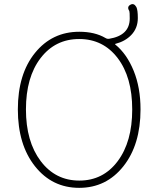

<svg xmlns="http://www.w3.org/2000/svg" viewBox="-20 -892 754 925"><path d="M362 -739Q437 -739 488 -709Q496 -704 505 -705Q605 -721 605 -803Q605 -835 603 -839Q590 -859 608 -869Q625 -879 637 -858Q644 -844 644 -805Q644 -756 612 -723Q583 -693 537 -681Q532 -680 536 -677Q591 -632 624 -551Q657 -470 657 -365Q657 -195 574.5 -91Q492 13 361.5 13Q231 13 148.5 -91Q66 -195 66 -365Q66 -535 148.5 -637Q231 -739 362 -739ZM176 -116Q247 -22 362 -22Q477 -22 547 -115.5Q617 -209 617 -364.5Q617 -520 547 -612Q477 -704 361.5 -704Q246 -704 175.5 -612Q105 -520 105 -365Q105 -210 176 -116Z"/></svg>

Font: Resource Han Rounded JP ExtraLight
Style: Regular
Weight: 250
Designer: Cyano Hao (round all glyphs); Ryoko NISHIZUKA 西塚涼子 (kana, bopomofo & ideographs); Paul D. Hunt (Latin, Greek & Cyrillic)
Foundry: Cyano Hao
Version: 0.990